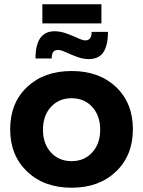

<svg xmlns="http://www.w3.org/2000/svg" viewBox="-20 -877 673 903"><path d="M179.2 -856.9H457V-767.1H179.2ZM487.8 -727.1Q487.8 -664.6 466.6 -631.8Q445.3 -599.1 397 -599.1Q370.1 -599.1 341.3 -609.9Q312.5 -620.6 289.6 -631.3Q266.6 -642.1 253.9 -642.1Q236.8 -642.1 230 -632.1Q223.1 -622.1 223.1 -602.1H147Q147 -730 236.8 -730Q264.2 -730 293.5 -719.2Q322.8 -708.5 345.9 -697.8Q369.1 -687 380.9 -687Q411.1 -687 411.1 -727.1ZM316.9 -543Q446.3 -543 525.6 -467.8Q605 -392.6 605 -269Q605 -146 525.4 -70.1Q445.8 5.9 316.9 5.9Q187.5 5.9 107.7 -70.1Q27.8 -146 27.8 -269Q27.8 -392.6 107.4 -467.8Q187 -543 316.9 -543ZM316.9 -415Q256.8 -415 219.5 -374Q182.1 -333 182.1 -267.1Q182.1 -201.2 219.5 -160.2Q256.8 -119.1 316.9 -119.1Q376.5 -119.1 413.8 -160.2Q451.2 -201.2 451.2 -267.1Q451.2 -333 413.8 -374Q376.5 -415 316.9 -415Z"/></svg>

Font: Montserrat arm SemiBold
Style: Regular
Weight: 600
Designer: Julieta Ulanovsky
Foundry: Julieta Ulanovsky
Version: Version 6.000;PS 006.000;hotconv 1.0.88;makeotf.lib2.5.64775